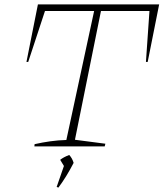

<svg xmlns="http://www.w3.org/2000/svg" viewBox="-20 -664 742 871"><path d="M702 -644 650 -383H642L658 -614H438L320 -30L458 -12L455 0H136L137 -10Q172 -18 208 -23Q244 -28 281 -29L407 -614H184L108 -383H100L152 -644ZM237 184 270 89 253 61Q268 49 294 39Q308 54 314 75Q281 139 245 187Z"/></svg>

Font: Piazzolla SC Thin
Style: Italic
Weight: 100
Italic angle: -11.3°
Designer: Juan Pablo del Peral
Foundry: Huerta Tipografica
Version: Version 1.330